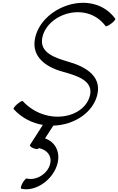

<svg xmlns="http://www.w3.org/2000/svg" viewBox="-20 -883 857 1394"><path d="M79 -91C139 -25 215 11 291 24L198 169C194 175 204 186 222 193C239 200 256 201 260 195L262 192C318 204 357 244 345 302C331 376 245 431 174 413C168 412 154 427 143 447C132 468 128 485 134 487C240 513 372 418 399 298C417 214 378 146 307 122L367 29C519 25 660 -67 688 -202C715 -334 597 -401 472 -436C376 -464 270 -501 286 -603C315 -782 608 -881 747 -693C750 -689 768 -697 788 -712C807 -726 820 -742 817 -747C651 -974 274 -836 233 -597C211 -471 312 -397 430 -364C533 -335 653 -301 635 -198C601 -23 316 35 145 -149C142 -153 124 -143 106 -128C87 -112 75 -95 79 -91Z"/></svg>

Font: Nupuram Light Oblique
Style: Regular
Weight: 300
Designer: Santhosh Thottingal (santhosh.thottingal@gmail.com)
Foundry: SMC
Version: Version 1.000